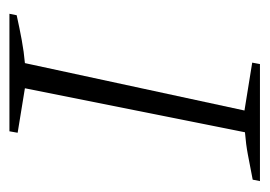

<svg xmlns="http://www.w3.org/2000/svg" viewBox="-100 -458 558 397"><g transform="rotate(90 178.5 -259.0)"><path d="M8 0 11 -15Q38 -21 62.5 -25.5Q87 -30 110 -32L208 -486L109 -502L112 -518H354L351 -503Q320 -497 299 -493Q278 -489 253 -487L162 -32L254 -17L251 0Z"/></g></svg>

Font: Piazzolla SC ExtraLight
Style: Italic
Weight: 200
Italic angle: -11.3°
Designer: Juan Pablo del Peral
Foundry: Huerta Tipografica
Version: Version 1.330